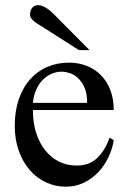

<svg xmlns="http://www.w3.org/2000/svg" viewBox="-20 -701 484 736"><path d="M416 -163.6Q411.1 -130.9 396 -98.9Q380.9 -66.9 357.4 -41.7Q334 -16.6 302.2 -1Q270.5 14.6 231.9 14.6Q192.4 14.6 156.7 -1.7Q121.1 -18.1 94.5 -48.6Q67.9 -79.1 52.2 -122.3Q36.6 -165.5 36.6 -218.8Q36.6 -275.4 52 -320.3Q67.4 -365.2 95 -396.5Q122.6 -427.7 160.6 -444.3Q198.7 -460.9 244.1 -460.9Q281.2 -460.9 312.7 -448.5Q344.2 -436 367.2 -412.6Q390.1 -389.2 403.1 -355.5Q416 -321.8 416 -279.3H106Q106 -229.5 119.1 -189.9Q132.3 -150.4 154.8 -123Q177.2 -95.7 206.8 -81.3Q236.3 -66.9 269 -66.4Q291 -65.9 309.8 -71Q328.6 -76.2 344.7 -88.6Q360.8 -101.1 374.8 -121.8Q388.7 -142.6 400.4 -173.3ZM314 -306.6Q314 -343.8 303.2 -366.9Q292.5 -390.1 277.3 -403.3Q262.2 -416.5 245.6 -421.4Q229 -426.3 216.8 -426.3Q197.3 -426.3 178.5 -418.5Q159.7 -410.6 144.5 -395.5Q129.4 -380.4 119.1 -357.9Q108.9 -335.4 106 -306.6ZM282.7 -508.8 138.7 -600.6Q132.3 -604.5 124.8 -609.1Q117.2 -613.8 110.6 -619.4Q104 -625 99.6 -631.1Q95.2 -637.2 95.2 -643.6Q95.2 -661.1 103.5 -671.1Q111.8 -681.2 126.5 -681.2Q139.2 -681.2 155 -671.9Q170.9 -662.6 184.6 -648.4L323.2 -508.8Z"/></svg>

Font: Doulos SIL Afr
Style: Regular
Weight: 400
Designer: Walt Agee, Victor Gaultney, Peter Martin, Debbi Hosken, Becca Hirsbrunner
Foundry: SIL International
Version: Version 5.000